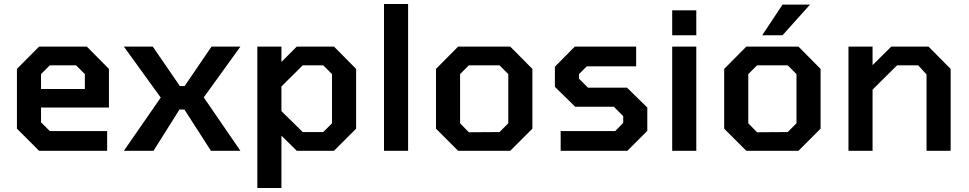

<svg xmlns="http://www.w3.org/2000/svg" viewBox="-20 -757 4863 964"><path d="M176 0 65 -111V-411L176 -523H416L527 -411V-217H186V-143L230 -99H518V0ZM186 -310H406V-385L362 -429H230L186 -385Z M602 0 787 -267 602 -523H747L883 -325H907L1042 -523H1187L1003 -268L1187 0H1039L906 -207H881L751 0Z M1272 187V-523H1393V-446L1470 -523H1657L1768 -411V-111L1657 0H1470L1393 -76V187ZM1500 -94H1603L1647 -138V-385L1603 -429H1500L1393 -323V-199Z M1908 0V-737H2029V0Z M2280 0 2169 -111V-411L2280 -523H2542L2653 -411V-111L2542 0ZM2334 -93 2488 -94 2532 -138V-385L2488 -429H2334L2290 -385V-138Z M2795 0V-99H3069L3109 -140V-174L3062 -221H2868L2766 -321V-422L2866 -523H3174V-424H2926L2887 -385V-362L2932 -317H3128L3230 -217V-100L3130 0Z M3355 -580V-705H3476V-580ZM3355 0V-523H3476V0Z M3807 -580 3909 -734H4047L3909 -580ZM3727 0 3616 -111V-411L3727 -523H3989L4100 -411V-111L3989 0ZM3781 -93 3935 -94 3979 -138V-385L3935 -429H3781L3737 -385V-138Z M4240 0V-523H4361V-430L4455 -523H4642L4753 -411V0H4632V-383L4590 -429H4484L4361 -307V0Z"/></svg>

Font: Tomorrow Medium
Style: Regular
Weight: 500
Designer: Tony de Marco, Monica Rizzolli
Foundry: Just in Type
Version: Version 2.002